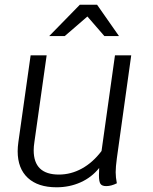

<svg xmlns="http://www.w3.org/2000/svg" viewBox="-20 -785 649 815"><path d="M476 -113Q471 -76 471 -54Q471 -32 476 -7Q452 5 431 5Q413 5 406.5 -4.5Q400 -14 400 -41Q400 -60 401 -72Q369 -32 322 -11Q275 10 220 10Q141 10 98 -30Q55 -70 55 -143Q55 -161 58 -182L110 -550H178L126 -182Q123 -163 123 -147Q123 -44 230 -44Q281 -44 327.5 -69.5Q374 -95 411 -144L468 -550H537ZM319 -765H392L485 -632H423L351 -715L255 -632H189Z"/></svg>

Font: Krub
Style: Italic
Weight: 400
Italic angle: -8°
Designer: Ekaluck Peanpanawate
Foundry: Cadson Demak Co.,Ltd.
Version: Version 1.000; ttfautohint (v1.6)